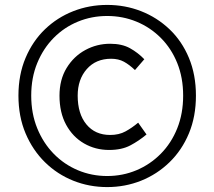

<svg xmlns="http://www.w3.org/2000/svg" viewBox="-20 -750 872 781"><path d="M416 11Q343 11 278 -15Q213 -41 163 -90Q113 -139 84 -207.5Q55 -276 55 -361Q55 -446 84 -514.5Q113 -583 163 -631Q213 -679 278 -704.5Q343 -730 416 -730Q489 -730 554 -704.5Q619 -679 669.5 -631Q720 -583 748.5 -514.5Q777 -446 777 -361Q777 -276 748.5 -207.5Q720 -139 669.5 -90Q619 -41 554 -15Q489 11 416 11ZM416 -34Q479 -34 535 -57.5Q591 -81 634 -124.5Q677 -168 701 -228Q725 -288 725 -361Q725 -434 701 -493.5Q677 -553 634 -596Q591 -639 535 -662Q479 -685 416 -685Q353 -685 297 -662Q241 -639 198.5 -596Q156 -553 131.5 -493.5Q107 -434 107 -361Q107 -288 131.5 -228Q156 -168 198.5 -124.5Q241 -81 297 -57.5Q353 -34 416 -34ZM424 -140Q368 -140 322 -166.5Q276 -193 249 -242.5Q222 -292 222 -361Q222 -426 251 -473.5Q280 -521 327 -546.5Q374 -572 428 -572Q476 -572 508.5 -554Q541 -536 567 -509L529 -465Q506 -487 484 -499Q462 -511 432 -511Q370 -511 333 -469Q296 -427 296 -361Q296 -287 331.5 -244Q367 -201 428 -201Q464 -201 490.5 -215.5Q517 -230 542 -251L576 -203Q545 -177 510 -158.5Q475 -140 424 -140Z"/></svg>

Font: Noto Sans HK Thin
Style: Regular
Weight: 400
Version: Version 2.004-H2;hotconv 1.0.118;makeotfexe 2.5.65603